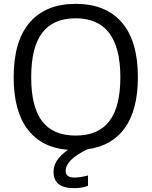

<svg xmlns="http://www.w3.org/2000/svg" viewBox="-20 -770 787 997"><path d="M605 -369Q605 -675 373 -675Q257 -675 199.5 -600Q142 -525 142 -369Q142 -214 199 -140Q256 -66 373 -66Q490 -66 547.5 -140.5Q605 -215 605 -369ZM364 207Q258 207 258 123Q258 91 275.5 64Q293 37 333 8Q196 -3 123.5 -98Q51 -193 51 -369Q51 -557 134.5 -653.5Q218 -750 373 -750Q529 -750 612.5 -653.5Q696 -557 696 -369Q696 -201 629 -106.5Q562 -12 434 5Q375 34 348 61.5Q321 89 321 118Q321 152 367 152Q381 152 400.5 149Q420 146 437 141V195Q407 207 364 207Z"/></svg>

Font: EncodeSans
Style: Regular
Weight: 400
Designer: Pablo Impallari, Andres Torresi
Foundry: Pablo Impallari, Andres Torresi
Version: Version 1.000; ttfautohint (v1.4.1)